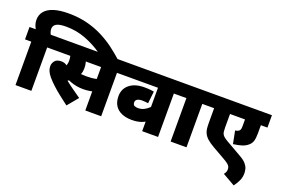

<svg xmlns="http://www.w3.org/2000/svg" viewBox="-133 -1350 2967 2011"><g transform="rotate(20 1351.0 -345.0)"><path d="M337 -896Q453 -896 549 -871Q645 -846 724 -805Q803 -764 868.5 -714.5Q934 -665 989 -615H772Q683 -678 579 -717.5Q475 -757 362 -757Q284 -757 252 -737.5Q220 -718 220 -683Q220 -664 226 -646.5Q232 -629 240 -615H73Q60 -638 51 -663Q42 -688 42 -719Q42 -773 74.5 -813Q107 -853 172.5 -874.5Q238 -896 337 -896ZM70 -484H0V-622H332V-484H247V0H70Z M662 -484 661 -525Q672 -503 680 -475.5Q688 -448 688 -411Q688 -374 676 -345Q664 -316 647 -295L628 -275Q609 -258 587 -242.5Q565 -227 540 -217L557 -237Q595 -206 645.5 -169.5Q696 -133 743 -101L644 18Q591 -22 543.5 -59.5Q496 -97 457.5 -133Q419 -169 391 -202Q366 -232 355 -258.5Q344 -285 344 -311Q344 -345 366 -371.5Q388 -398 437 -398Q471 -398 494 -382.5Q517 -367 536.5 -340Q556 -313 576 -280L471 -327Q485 -345 494 -361.5Q503 -378 507 -395.5Q511 -413 511 -432Q511 -460 504.5 -486.5Q498 -513 484 -530L583 -484H317V-622H790V-484ZM1025 -484V0H848V-484H749V-622H1110V-484ZM737 -340Q768 -340 795 -342.5Q822 -345 851.5 -352Q881 -359 918 -372V-233Q875 -217 832.5 -209.5Q790 -202 749 -202Q710 -202 675.5 -208.5Q641 -215 613 -225Q585 -235 564 -245L578 -363Q609 -355 633 -350Q657 -345 681.5 -342.5Q706 -340 737 -340Z M1744 -484H1659V0H1482V-174L1536 -140Q1489 -106 1444.5 -89.5Q1400 -73 1338 -73Q1274 -73 1225.5 -93.5Q1177 -114 1150 -156Q1123 -198 1123 -261Q1123 -342 1183 -391Q1243 -440 1349 -440Q1371 -440 1389 -439Q1407 -438 1423 -436Q1439 -434 1455 -431L1440 -296Q1428 -298 1412 -300Q1396 -302 1373 -302Q1337 -302 1318.5 -290Q1300 -278 1300 -257Q1300 -227 1319 -219.5Q1338 -212 1356 -212Q1393 -212 1423 -227Q1453 -242 1475.5 -264Q1498 -286 1510 -308L1482 -185V-484H1095V-622H1744Z M1976 -484V0H1799V-484H1729V-622H2061V-484Z M2702 -484H2629V-392Q2629 -337 2618.5 -305.5Q2608 -274 2581 -252Q2555 -230 2518.5 -218Q2482 -206 2422 -198L2394 -340Q2414 -343 2423.5 -347.5Q2433 -352 2438 -357Q2445 -364 2448.5 -374.5Q2452 -385 2452 -410V-484H2285V-334Q2285 -306 2287.5 -287.5Q2290 -269 2298 -256Q2306 -243 2322 -230.5Q2338 -218 2366 -202L2532 -107Q2580 -80 2602.5 -53.5Q2625 -27 2632 -1.5Q2639 24 2639 49Q2639 95 2621 133Q2603 171 2577 206L2439 127Q2447 118 2454.5 104Q2462 90 2462 71Q2462 53 2456 39.5Q2450 26 2431.5 11.5Q2413 -3 2376 -24L2244 -99Q2194 -128 2166 -153.5Q2138 -179 2124 -210Q2114 -232 2111 -257.5Q2108 -283 2108 -332V-484H2046V-622H2702Z"/></g></svg>

Font: Noto Sans Devanagari Black
Style: Regular
Weight: 900
Version: Version 2.003